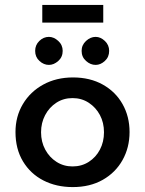

<svg xmlns="http://www.w3.org/2000/svg" viewBox="-20 -751 590 781"><path d="M43 -214Q43 -277 73 -327.5Q103 -378 156 -407Q209 -436 277 -436Q346 -436 398 -407Q450 -378 478.5 -327.5Q507 -277 507 -214Q507 -151 478.5 -100Q450 -49 398 -19.5Q346 10 276 10Q209 10 156.5 -17Q104 -44 73.5 -94.5Q43 -145 43 -214ZM147 -213Q147 -174 164 -142.5Q181 -111 210 -92.5Q239 -74 275 -74Q312 -74 341 -92.5Q370 -111 386.5 -142.5Q403 -174 403 -213Q403 -252 386.5 -283Q370 -314 341 -333Q312 -352 275 -352Q238 -352 209 -333Q180 -314 163.5 -282.5Q147 -251 147 -213ZM123 -544Q123 -568 140 -584.5Q157 -601 179 -601Q199 -601 217 -584.5Q235 -568 235 -544Q235 -519 217 -503Q199 -487 179 -487Q158 -487 140.5 -503Q123 -519 123 -544ZM312 -544Q312 -568 330 -584.5Q348 -601 369 -601Q389 -601 406.5 -584.5Q424 -568 424 -544Q424 -519 406.5 -503Q389 -487 369 -487Q348 -487 330 -503Q312 -519 312 -544ZM152 -731H400V-659H152Z"/></svg>

Font: Josefin Sans Thin Medium
Style: Regular
Weight: 500
Version: Version 2.000